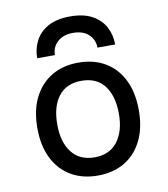

<svg xmlns="http://www.w3.org/2000/svg" viewBox="-84 -813 784 896"><g transform="rotate(-10 308.0 -365.0)"><path d="M308 12Q235 12 181 -20Q127 -52 97.2 -111.8Q67.5 -171.5 67.5 -255Q67.5 -338 97.2 -398Q127 -458 181 -490.5Q235 -523 308 -523Q381.5 -523 435.5 -491Q489.5 -459 519 -399Q548.5 -339 548.5 -255.5Q548.5 -172.5 519 -112.5Q489.5 -52.5 435.5 -20.2Q381.5 12 308 12ZM308 -74.5Q378.5 -74.5 416.2 -123.2Q454 -172 454 -255.5Q454 -339 417.2 -388Q380.5 -437 308 -437Q237 -437 199.5 -389Q162 -341 162 -255Q162 -172 199.5 -123.2Q237 -74.5 308 -74.5ZM123.5 -576.5Q123.5 -621.5 143.2 -659.2Q163 -697 203.8 -719.5Q244.5 -742 308.5 -742Q372.5 -742 413.2 -719.2Q454 -696.5 473.5 -659Q493 -621.5 493 -576.5H409Q409 -614.5 382.2 -639.2Q355.5 -664 308.5 -664Q262 -664 234.8 -639.2Q207.5 -614.5 207.5 -576.5Z"/></g></svg>

Font: Overpass Mono Light Medium
Style: Regular
Weight: 500
Monospace: yes
Version: Version 4.000